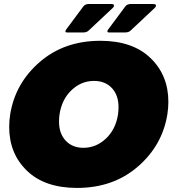

<svg xmlns="http://www.w3.org/2000/svg" viewBox="-20 -920 873 957"><path d="M314.2 -758.3Q305.8 -758.3 305.8 -764.2Q306.7 -765 306.7 -765.8Q306.7 -770 310.8 -774.2L395 -887.5Q404.2 -900 422.5 -900H533.3Q548.3 -900 548.3 -892.5V-890.8Q546.7 -885 543.3 -881.7L422.5 -768.3Q412.5 -758.3 395.8 -758.3ZM523.3 -758.3Q515 -758.3 515 -764.2Q515.8 -765 515.8 -765.8Q515.8 -770 520 -774.2L604.2 -887.5Q613.3 -900 631.7 -900H742.5Q757.5 -900 757.5 -892.5V-890.8Q755.8 -885 752.5 -881.7L631.7 -768.3Q621.7 -758.3 605 -758.3ZM25.8 -287.5Q25.8 -318.3 30.8 -350Q55.8 -505 177.9 -610.8Q300 -716.7 480 -716.7Q640.8 -716.7 730 -630.8Q819.2 -545 819.2 -412.5Q819.2 -381.7 814.2 -350Q789.2 -195 666.7 -89.2Q544.2 16.7 364.2 16.7Q203.3 16.7 114.6 -68.8Q25.8 -154.2 25.8 -287.5ZM274.2 -314.2Q274.2 -254.2 307.5 -218.8Q340.8 -183.3 395.8 -183.3Q459.2 -183.3 507.9 -229.2Q556.7 -275 568.3 -350Q570.8 -368.3 570.8 -385.8Q570.8 -445.8 537.5 -481.3Q504.2 -516.7 448.3 -516.7Q385 -516.7 336.7 -470.8Q288.3 -425 276.7 -350Q274.2 -331.7 274.2 -314.2Z"/></svg>

Font: BoonTook Mon
Style: Italic
Weight: 400
Italic angle: -9°
Designer: Sungsit Sawaiwan
Foundry: FontUni
Version: Version 3.0